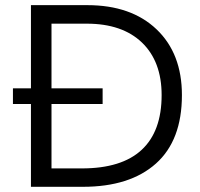

<svg xmlns="http://www.w3.org/2000/svg" viewBox="-20 -719 770 739"><path d="M99.1 0V-318.8H29.8V-378.9H99.1V-699.2H315.9Q484.9 -699.2 582.5 -606.2Q680.2 -513.2 680.2 -353Q680.2 -178.7 580.1 -89.4Q480 0 298.8 0ZM178.2 -70.8H294.9Q448.2 -70.8 525.1 -142.1Q602.1 -213.4 602.1 -353Q602.1 -482.4 526.4 -555.2Q450.7 -627.9 314 -627.9H178.2V-378.9H375V-318.8H178.2Z"/></svg>

Font: Prompt Light
Style: Regular
Weight: 300
Designer: Katatrad Team
Foundry: CadsonDemak
Version: Version 1.000;PS 001.000;hotconv 1.0.88;makeotf.lib2.5.64775